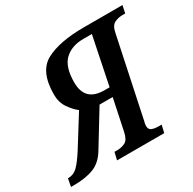

<svg xmlns="http://www.w3.org/2000/svg" viewBox="-187 -877 1047 1040"><g transform="rotate(-30 337.0 -357.0)"><path d="M-30 0H-11Q63 0 113.5 -20Q164 -40 198 -98L327 -309H409L368 -114Q359 -70 336.5 -58.5Q314 -47 286 -47H269L258 0H553L564 -47H547Q521 -47 504 -53.5Q487 -60 487 -83Q487 -94 492 -112L595 -600Q603 -644 626.5 -655.5Q650 -667 676 -667H694L704 -714H463Q309 -714 224.5 -668.5Q140 -623 140 -479Q140 -430 165 -394Q190 -358 216 -339L100 -153Q65 -98 40 -73.5Q15 -49 -17 -49H-21ZM388 -363Q268 -363 268 -481Q268 -578 311.5 -619.5Q355 -661 428 -661H482L421 -363Z"/></g></svg>

Font: Noto Serif SemiCondensed Semi
Style: Italic
Weight: 600
Width: 4
Italic angle: -12°
Designer: Monotype Design Team
Foundry: Monotype Imaging Inc.
Version: Version 1.901